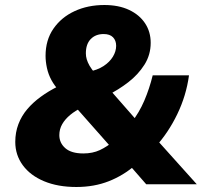

<svg xmlns="http://www.w3.org/2000/svg" viewBox="-20 -736 806 767"><path d="M285 11Q211 11 156 -12Q101 -35 71 -76Q41 -117 41 -169Q41 -207 53.5 -240Q66 -273 89 -300Q112 -327 143 -349.5Q174 -372 210 -390L249 -408L216 -374Q198 -393 185.5 -416Q173 -439 167.5 -464.5Q162 -490 162 -513Q162 -576 193.5 -621.5Q225 -667 278 -691.5Q331 -716 397 -716Q454 -716 495.5 -696.5Q537 -677 559.5 -643Q582 -609 582 -565Q582 -517 557 -477.5Q532 -438 492.5 -407.5Q453 -377 410 -356L408 -390L535 -245H504Q536 -286 556.5 -334Q577 -382 590 -435H735Q724 -354 688 -279.5Q652 -205 599 -147V-186L766 0H564L496 -78L520 -76Q473 -35 414.5 -12Q356 11 285 11ZM313 -123Q350 -123 379 -136.5Q408 -150 439 -176L435 -135L267 -325L335 -319L307 -306Q281 -294 260.5 -277Q240 -260 228.5 -240Q217 -220 217 -196Q217 -165 241 -144Q265 -123 313 -123ZM394 -600Q362 -600 342.5 -580Q323 -560 323 -523Q323 -511 326.5 -499Q330 -487 338 -473Q346 -459 361 -442L332 -449Q369 -456 393.5 -472Q418 -488 431 -509.5Q444 -531 444 -553Q444 -574 431.5 -587Q419 -600 394 -600Z"/></svg>

Font: Nunito Sans 12pt Black
Style: Italic
Weight: 900
Italic angle: -9°
Designer: Vernon Adams
Foundry: Vernon Adams
Version: Version 3.101;gftools[0.9.27]